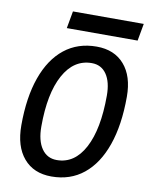

<svg xmlns="http://www.w3.org/2000/svg" viewBox="-94 -931 778 1008"><g transform="rotate(10 294.5 -426.5)"><path d="M250.5 9.8Q155.3 9.8 102.1 -53Q48.8 -115.7 48.8 -227.5Q48.8 -377 86.7 -483.4Q124.5 -589.8 195.8 -646.5Q267.1 -703.1 367.2 -703.1Q461.9 -703.1 515.1 -641.8Q568.4 -580.6 568.4 -471.2Q568.4 -320.3 530.5 -212.6Q492.7 -105 421.6 -47.6Q350.6 9.8 250.5 9.8ZM263.2 -80.1Q357.9 -80.1 410.9 -180.2Q463.9 -280.3 463.9 -459Q463.9 -531.7 435.8 -572.5Q407.7 -613.3 356.9 -613.3Q261.2 -613.3 207.3 -514.6Q153.3 -416 153.3 -239.7Q153.3 -164.6 182.4 -122.3Q211.4 -80.1 263.2 -80.1ZM195.3 -771.5 211.9 -863.3H589.4L572.8 -771.5Z"/></g></svg>

Font: Cascadia Code NF
Style: Italic
Weight: 400
Italic angle: -10°
Monospace: yes
Designer: Aaron Bell
Foundry: Saja Typeworks
Version: Version 2404.023; ttfautohint (v1.8.4)